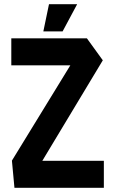

<svg xmlns="http://www.w3.org/2000/svg" viewBox="-20 -897 550 917"><path d="M34 -585V-714H395L381 -585ZM146 -69 37 -129V-130L395 -714L471 -609ZM49 0 37 -129H476V0ZM187 -747 214 -877H348V-876L279 -747Z"/></svg>

Font: Foldit SemiBold
Style: Regular
Weight: 600
Version: Version 1.003